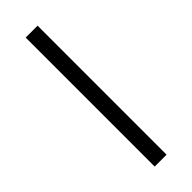

<svg xmlns="http://www.w3.org/2000/svg" viewBox="-239 -724 742 742"><g transform="rotate(-45 132.5 -352.5)"><path d="M100 0V-705H165V0Z"/></g></svg>

Font: Nunito Sans 7pt Condensed Light
Style: Regular
Weight: 300
Width: 3
Designer: Vernon Adams
Foundry: Vernon Adams
Version: Version 3.101;gftools[0.9.27]